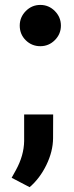

<svg xmlns="http://www.w3.org/2000/svg" viewBox="-20 -590 302 788"><path d="M61 -484.9Q61 -519.5 85.9 -544.7Q110.8 -569.8 145.5 -569.8Q180.2 -569.8 205.1 -544.7Q230 -519.5 230 -484.9Q230 -450.2 205.1 -425.3Q180.2 -400.4 145.5 -400.4Q110.4 -400.4 85.7 -424.8Q61 -449.2 61 -484.9ZM101.6 178.2 27.8 139.6 45.4 107.9Q78.1 48.3 79.1 -10.7V-120.1H198.2L197.8 -22.5Q197.3 31.7 170.4 86.9Q143.6 142.1 101.6 178.2Z"/></svg>

Font: Shabnam FD
Style: Bold-FD
Weight: 700
Foundry: DejaVu fonts team - Redesigned by Saber Rastikerdar - Based on Vazir font
Version: Version 5.0.1